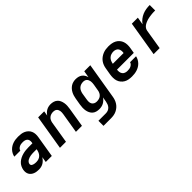

<svg xmlns="http://www.w3.org/2000/svg" viewBox="148 -1508 2703 2703"><g transform="rotate(-45 1500.0 -156.5)"><path d="M202 8Q179 8 157 5Q135 2 115 -6Q95 -14 78.5 -27.5Q62 -41 52 -59.5Q42 -78 39.5 -100.5Q37 -123 41 -146Q46 -174 59.5 -201.5Q73 -229 96.5 -250Q120 -271 147.5 -284.5Q175 -298 204 -305.5Q233 -313 261.5 -316Q290 -319 319 -319H396L399 -338Q402 -357 397.5 -375.5Q393 -394 380 -406Q367 -418 348.5 -422.5Q330 -427 310 -427Q294 -427 278 -425Q262 -423 246 -415.5Q230 -408 217.5 -395Q205 -382 202 -366H83Q87 -390 99 -414Q111 -438 129.5 -458Q148 -478 171 -492Q194 -506 219 -514Q244 -522 269 -525Q294 -528 319 -528Q348 -528 377 -524Q406 -520 431 -508.5Q456 -497 476 -478Q496 -459 507 -433.5Q518 -408 519.5 -379Q521 -350 516 -321L463 0H343L356 -83Q344 -63 327 -45Q310 -27 290 -15Q270 -3 247 2.5Q224 8 202 8ZM251 -93Q274 -93 297.5 -101Q321 -109 338.5 -127Q356 -145 365 -167.5Q374 -190 378 -213L379 -218H319Q304 -218 288.5 -217Q273 -216 258 -213.5Q243 -211 227.5 -206Q212 -201 198 -193Q184 -185 173.5 -172Q163 -159 161 -144Q159 -134 162.5 -124.5Q166 -115 174 -109.5Q182 -104 191.5 -101Q201 -98 210.5 -96Q220 -94 230.5 -93.5Q241 -93 251 -93Z M625 0 711 -520H831L819 -448Q831 -466 847.5 -482Q864 -498 883.5 -508.5Q903 -519 923.5 -523.5Q944 -528 965 -528Q994 -528 1020.5 -520Q1047 -512 1067 -494.5Q1087 -477 1098 -452Q1109 -427 1113.5 -400Q1118 -373 1116.5 -344.5Q1115 -316 1110 -287L1063 0H943L993 -303Q995 -318 996 -333Q997 -348 994.5 -362Q992 -376 986 -388.5Q980 -401 969.5 -410Q959 -419 945 -423Q931 -427 916 -427Q896 -427 876 -421.5Q856 -416 839 -402.5Q822 -389 812.5 -369.5Q803 -350 799 -330L745 0Z M1277 215V114H1427Q1449 114 1470.5 105.5Q1492 97 1507.5 80Q1523 63 1531 41.5Q1539 20 1543 -1L1555 -73Q1543 -54 1525.5 -38Q1508 -22 1488.5 -11.5Q1469 -1 1447 3.5Q1425 8 1404 8Q1375 8 1348 0.5Q1321 -7 1301 -24.5Q1281 -42 1269 -67Q1257 -92 1252.5 -119Q1248 -146 1249 -175Q1250 -204 1255 -233L1272 -333Q1276 -357 1283 -380.5Q1290 -404 1301.5 -426.5Q1313 -449 1330.5 -469Q1348 -489 1369.5 -502.5Q1391 -516 1415.5 -522Q1440 -528 1464 -528Q1490 -528 1515.5 -521.5Q1541 -515 1560.5 -500.5Q1580 -486 1593 -464.5Q1606 -443 1612 -419L1629 -520H1749L1660 15Q1656 42 1647 68.5Q1638 95 1622 119.5Q1606 144 1583.5 163Q1561 182 1535 194Q1509 206 1481.5 210.5Q1454 215 1427 215ZM1453 -93Q1473 -93 1494.5 -98Q1516 -103 1533 -116.5Q1550 -130 1560.5 -150Q1571 -170 1574 -190L1591 -290Q1593 -306 1594.5 -322Q1596 -338 1593.5 -353.5Q1591 -369 1585 -383Q1579 -397 1568.5 -407.5Q1558 -418 1543 -422.5Q1528 -427 1512 -427Q1490 -427 1468 -420Q1446 -413 1429 -397Q1412 -381 1402.5 -359.5Q1393 -338 1389 -317L1373 -217Q1369 -194 1369.5 -171.5Q1370 -149 1380.5 -130.5Q1391 -112 1410.5 -102.5Q1430 -93 1453 -93Z M2053 8Q2021 8 1990 2.5Q1959 -3 1933 -18Q1907 -33 1888 -56Q1869 -79 1859.5 -108Q1850 -137 1850 -169Q1850 -201 1855 -233L1872 -333Q1876 -360 1886 -387Q1896 -414 1913.5 -438Q1931 -462 1955.5 -480Q1980 -498 2007 -509Q2034 -520 2061.5 -524Q2089 -528 2116 -528Q2149 -528 2180 -522.5Q2211 -517 2238 -502.5Q2265 -488 2284.5 -464.5Q2304 -441 2313.5 -412.5Q2323 -384 2323.5 -351.5Q2324 -319 2318 -287L2305 -210H1971Q1968 -187 1971 -165Q1974 -143 1986.5 -126Q1999 -109 2019 -101Q2039 -93 2062 -93Q2079 -93 2096 -95Q2113 -97 2129 -104Q2145 -111 2158.5 -124.5Q2172 -138 2175 -154H2294Q2289 -129 2276.5 -105Q2264 -81 2245.5 -61.5Q2227 -42 2203.5 -28Q2180 -14 2154.5 -6Q2129 2 2103.5 5Q2078 8 2053 8ZM1988 -310H2202Q2206 -333 2203.5 -354.5Q2201 -376 2190 -393Q2179 -410 2158.5 -418.5Q2138 -427 2116 -427Q2094 -427 2071.5 -420.5Q2049 -414 2031 -398Q2013 -382 2003 -360.5Q1993 -339 1989 -317Z M2490 0 2576 -520H2696L2677 -407Q2698 -439 2729.5 -463.5Q2761 -488 2796 -502.5Q2831 -517 2867.5 -522.5Q2904 -528 2940 -528V-419Q2927 -419 2913.5 -419Q2900 -419 2887 -418Q2874 -417 2860.5 -415.5Q2847 -414 2834 -412Q2821 -410 2807.5 -407.5Q2794 -405 2780.5 -401Q2767 -397 2754 -392Q2741 -387 2728.5 -381Q2716 -375 2704 -366.5Q2692 -358 2682.5 -347.5Q2673 -337 2667 -324.5Q2661 -312 2659 -299L2610 0Z"/></g></svg>

Font: Iosevka Custom Oblique
Style: Bold
Weight: 700
Italic angle: -9°
Monospace: yes
Designer: Belleve Invis
Foundry: Belleve Invis
Version: Version 30.1.2; ttfautohint (v1.8.4)